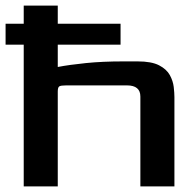

<svg xmlns="http://www.w3.org/2000/svg" viewBox="-25 -668 700 688"><path d="M60 0V-648H182V-428Q224 -436 283 -442Q342 -448 418 -448H468Q518 -448 545 -434Q572 -420 583.5 -399Q595 -378 597.5 -356.5Q600 -335 600 -320V0H478V-322Q478 -362 430 -362H212Q193 -362 187.5 -358.5Q182 -355 182 -340V0ZM-5 -508V-583H407V-508Z"/></svg>

Font: Goldman
Style: Regular
Weight: 400
Designer: Jaikishan Patel
Version: Version 1.000; ttfautohint (v1.8.3)